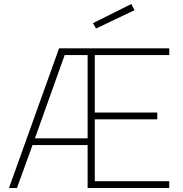

<svg xmlns="http://www.w3.org/2000/svg" viewBox="-20 -942 919 962"><path d="M419 0V-215H143L65 0H25L276 -700H828V-666H455V-378H768V-344H455V-34H828V0ZM419 -249V-666H304L155 -249ZM446 -826 638 -922 654 -891 461 -799Z"/></svg>

Font: Titillium Web ExtraLight
Style: Regular
Weight: 275
Version: Version 1.002;PS 57.000;hotconv 1.0.70;makeotf.lib2.5.55311